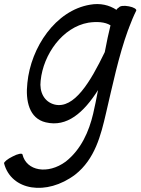

<svg xmlns="http://www.w3.org/2000/svg" viewBox="-55 -578 688 940"><path d="M527 -541C523 -540 519 -536 515 -530C480 -553 436 -564 386 -555C217 -527 96 -346 79 -172C69 -84 88 2 169 21C273 46 355 -27 425 -137C417 -95 409 -55 401 -21C381 64 343 153 267 213C179 278 74 259 55 178C53 171 31 175 7 188C-18 200 -37 216 -35 222C0 355 172 383 313 277C410 201 439 84 464 -24C495 -156 526 -305 572 -431C573 -433 574 -436 575 -438C576 -440 576 -442 577 -444C588 -473 599 -500 612 -526C615 -533 599 -543 576 -547C552 -552 531 -549 527 -541ZM213 -66C161 -79 137 -128 144 -183C157 -312 251 -445 378 -467C419 -473 459 -471 486 -454C477 -417 467 -372 458 -323C387 -176 308 -44 213 -66Z"/></svg>

Font: Nupuram Condensed Oblique
Style: Regular
Weight: 400
Width: 3
Designer: Santhosh Thottingal (santhosh.thottingal@gmail.com)
Foundry: SMC
Version: Version 1.000